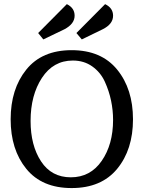

<svg xmlns="http://www.w3.org/2000/svg" viewBox="-20 -909 703 941"><path d="M483.4 -765.6Q534.2 -791 534.2 -832Q534.2 -870.1 495.1 -888.7L354.5 -747.1L380.9 -715.8ZM295.9 -765.6Q345.7 -792 345.7 -832Q345.7 -870.1 307.6 -888.7L167 -747.1L192.4 -715.8ZM129.9 -316.4Q129.9 -442.4 185.5 -527.3Q241.2 -612.3 336.9 -612.3Q391.6 -612.3 432.1 -583.5Q472.7 -554.7 493.7 -508.8Q514.6 -462.9 524.4 -415.5Q534.2 -368.2 534.2 -321.3Q534.2 -201.2 478.5 -120.6Q422.9 -40 327.1 -40Q232.4 -40 181.2 -118.2Q129.9 -196.3 129.9 -316.4ZM554.2 -81.5Q631.8 -175.8 631.8 -324.2Q631.8 -472.7 554.2 -567.9Q476.6 -663.1 331.1 -663.1Q185.5 -663.1 108.9 -567.9Q32.2 -472.7 32.2 -324.2Q32.2 -175.8 108.9 -81.5Q185.5 12.7 331.1 12.7Q476.6 12.7 554.2 -81.5Z"/></svg>

Font: Kurale
Style: Regular
Weight: 400
Version: 1.0; ttfautohint (v1.3)